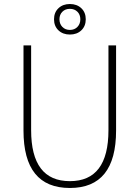

<svg xmlns="http://www.w3.org/2000/svg" viewBox="-20 -926 695 956"><path d="M97 -276V-700H135V-278Q135 -24 328 -24Q520 -24 520 -278V-700H558V-276Q558 10 328 10Q97 10 97 -276ZM249 -830Q249 -864 271 -885Q293 -906 328 -906Q363 -906 385 -885Q407 -864 407 -830Q407 -796 385 -775Q363 -754 328 -754Q293 -754 271 -775Q249 -796 249 -830ZM380 -830Q380 -853 365.5 -867.5Q351 -882 328 -882Q305 -882 290.5 -867.5Q276 -853 276 -830Q276 -807 290.5 -792Q305 -777 328 -777Q351 -777 365.5 -792Q380 -807 380 -830Z"/></svg>

Font: Sarabun Thin
Style: Regular
Weight: 250
Designer: Suppakit Chalermlarp | Katatrad Co.,Ltd.
Foundry: Cadson Demak Co.,Ltd.
Version: Version 1.000; ttfautohint (v1.6)